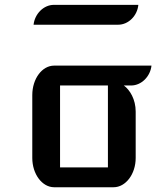

<svg xmlns="http://www.w3.org/2000/svg" viewBox="-20 -787 707 807"><path d="M115.7 -123C115.7 -55.2 157.2 0 207.5 0H457.5C508.3 0 550.3 -55.2 550.3 -123V-317.9C550.3 -369.6 525.9 -409.2 500.5 -427.7H531.2C574.2 -427.7 611.8 -465.3 616.7 -511.2H207.5C157.2 -511.2 115.7 -456.5 115.7 -387.2ZM232.4 -83.5V-427.7H433.6V-83.5ZM121.1 -683.1H476.6C520 -683.1 557.1 -720.7 561.5 -766.6H206.5C163.1 -766.6 126 -728.5 121.1 -683.1Z"/></svg>

Font: Atomic Age
Style: Regular
Weight: 400
Designer: James Grieshaber
Foundry: James Grieshaber
Version: Version 1.002